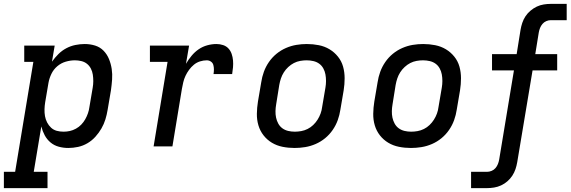

<svg xmlns="http://www.w3.org/2000/svg" viewBox="-64 -755 2942 990"><path d="M-44 215V131H14L108 -436H61V-520H218L204 -437Q219 -458 237 -476Q255 -494 277.5 -506Q300 -518 324.5 -523Q349 -528 373 -528Q401 -528 426.5 -520Q452 -512 470 -493.5Q488 -475 498 -450.5Q508 -426 512 -399.5Q516 -373 514 -345Q512 -317 508 -289L491 -189Q487 -164 479.5 -139.5Q472 -115 459 -92.5Q446 -70 428 -50Q410 -30 387 -16.5Q364 -3 338.5 2.5Q313 8 288 8Q263 8 239 1.5Q215 -5 196.5 -20.5Q178 -36 166.5 -57.5Q155 -79 149 -103L110 131H181V215ZM264 -76Q280 -76 296 -79.5Q312 -83 327.5 -91.5Q343 -100 355 -112.5Q367 -125 375.5 -140Q384 -155 389.5 -171Q395 -187 397 -203L414 -303Q417 -320 417 -337Q417 -354 414.5 -370.5Q412 -387 404.5 -401.5Q397 -416 384.5 -426Q372 -436 355.5 -440Q339 -444 322 -444Q299 -444 275 -437Q251 -430 231.5 -413.5Q212 -397 201 -374Q190 -351 186 -328L169 -228Q166 -210 165.5 -191.5Q165 -173 168 -156Q171 -139 179 -123.5Q187 -108 199.5 -96.5Q212 -85 228.5 -80.5Q245 -76 264 -76Z M728 0 800 -436H709V-520H911L895 -426Q907 -447 923.5 -467Q940 -487 960.5 -501Q981 -515 1005 -521.5Q1029 -528 1052 -528Q1070 -528 1086.5 -522.5Q1103 -517 1114 -505Q1125 -493 1130.5 -477Q1136 -461 1137.5 -443.5Q1139 -426 1137.5 -408.5Q1136 -391 1133 -373H1037Q1039 -385 1039 -397Q1039 -409 1036 -420Q1033 -431 1023.5 -437.5Q1014 -444 1002 -444Q985 -444 967.5 -438.5Q950 -433 936 -421.5Q922 -410 911 -395Q900 -380 892.5 -364Q885 -348 881 -331Q877 -314 874 -297L825 0Z M1455 8Q1423 8 1393 2Q1363 -4 1338 -19Q1313 -34 1295 -57Q1277 -80 1268.5 -108.5Q1260 -137 1260.5 -168.5Q1261 -200 1266 -231L1283 -331Q1287 -358 1296.5 -384.5Q1306 -411 1322.5 -435Q1339 -459 1361.5 -477.5Q1384 -496 1410.5 -507.5Q1437 -519 1464 -523.5Q1491 -528 1518 -528Q1550 -528 1580 -522Q1610 -516 1635 -501Q1660 -486 1678.5 -463Q1697 -440 1705 -411.5Q1713 -383 1713 -351.5Q1713 -320 1708 -289L1691 -189Q1687 -162 1677.5 -135.5Q1668 -109 1651.5 -85Q1635 -61 1612.5 -42.5Q1590 -24 1563.5 -12.5Q1537 -1 1509.5 3.5Q1482 8 1455 8ZM1456 -76Q1472 -76 1489 -79Q1506 -82 1522 -90Q1538 -98 1551 -110.5Q1564 -123 1573.5 -138Q1583 -153 1589 -169.5Q1595 -186 1597 -203L1614 -303Q1617 -320 1617 -337.5Q1617 -355 1614 -371.5Q1611 -388 1603 -402.5Q1595 -417 1582 -426.5Q1569 -436 1552 -440Q1535 -444 1517 -444Q1501 -444 1484 -441Q1467 -438 1451.5 -430Q1436 -422 1422.5 -409.5Q1409 -397 1399.5 -382Q1390 -367 1384.5 -350.5Q1379 -334 1376 -317L1360 -217Q1357 -200 1356.5 -182.5Q1356 -165 1359.5 -148.5Q1363 -132 1371 -117.5Q1379 -103 1392 -93.5Q1405 -84 1421.5 -80Q1438 -76 1456 -76Z M2055 8Q2023 8 1993 2Q1963 -4 1938 -19Q1913 -34 1895 -57Q1877 -80 1868.5 -108.5Q1860 -137 1860.5 -168.5Q1861 -200 1866 -231L1883 -331Q1887 -358 1896.5 -384.5Q1906 -411 1922.5 -435Q1939 -459 1961.5 -477.5Q1984 -496 2010.5 -507.5Q2037 -519 2064 -523.5Q2091 -528 2118 -528Q2150 -528 2180 -522Q2210 -516 2235 -501Q2260 -486 2278.5 -463Q2297 -440 2305 -411.5Q2313 -383 2313 -351.5Q2313 -320 2308 -289L2291 -189Q2287 -162 2277.5 -135.5Q2268 -109 2251.5 -85Q2235 -61 2212.5 -42.5Q2190 -24 2163.5 -12.5Q2137 -1 2109.5 3.5Q2082 8 2055 8ZM2056 -76Q2072 -76 2089 -79Q2106 -82 2122 -90Q2138 -98 2151 -110.5Q2164 -123 2173.5 -138Q2183 -153 2189 -169.5Q2195 -186 2197 -203L2214 -303Q2217 -320 2217 -337.5Q2217 -355 2214 -371.5Q2211 -388 2203 -402.5Q2195 -417 2182 -426.5Q2169 -436 2152 -440Q2135 -444 2117 -444Q2101 -444 2084 -441Q2067 -438 2051.5 -430Q2036 -422 2022.5 -409.5Q2009 -397 1999.5 -382Q1990 -367 1984.5 -350.5Q1979 -334 1976 -317L1960 -217Q1957 -200 1956.5 -182.5Q1956 -165 1959.5 -148.5Q1963 -132 1971 -117.5Q1979 -103 1992 -93.5Q2005 -84 2021.5 -80Q2038 -76 2056 -76Z M2365 215V131H2447Q2459 131 2471 126Q2483 121 2491 111.5Q2499 102 2503.5 90.5Q2508 79 2510 67L2586 -392H2473V-476H2600L2620 -601Q2623 -619 2629 -637Q2635 -655 2645.5 -671Q2656 -687 2671.5 -700Q2687 -713 2704 -721Q2721 -729 2739.5 -732Q2758 -735 2776 -735H2858V-651H2776Q2764 -651 2752.5 -646Q2741 -641 2733 -631.5Q2725 -622 2720.5 -610.5Q2716 -599 2714 -587L2696 -476H2809V-392H2682L2603 81Q2600 99 2594 117Q2588 135 2577.5 151Q2567 167 2552 180Q2537 193 2519.5 201Q2502 209 2483.5 212Q2465 215 2447 215Z"/></svg>

Font: Iosevka Etoile Medium
Style: Italic
Weight: 500
Italic angle: -9°
Designer: Belleve Invis
Foundry: Belleve Invis
Version: Version 22.1.2; ttfautohint (v1.8.4)